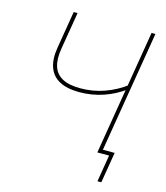

<svg xmlns="http://www.w3.org/2000/svg" viewBox="-127 -825 935 1079"><g transform="rotate(15 340.0 -286.0)"><path d="M313 -300.8Q241.7 -300.8 197.5 -324.5Q153.3 -348.1 136.5 -394.8Q119.6 -441.4 130.9 -509.8L167 -727.5H189.5L153.3 -509.8Q143.1 -447.8 156.5 -406.2Q169.9 -364.7 208.7 -344Q247.6 -323.2 313 -323.2Q387.2 -323.2 453.9 -347.2Q520.5 -371.1 579.1 -415.5L574.2 -387.2Q518.6 -345.7 452.1 -323.2Q385.7 -300.8 313 -300.8ZM499.5 0 620.1 -727.5H642.6L522 0ZM542 156.2 567.9 0H515.1L519 -22.5H594.2L564.5 156.2Z"/></g></svg>

Font: Inter 17pt Thin
Style: Italic
Weight: 250
Italic angle: -9.3988°
Version: Version 4.001;git-66647c0bb